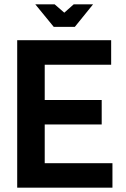

<svg xmlns="http://www.w3.org/2000/svg" viewBox="-20 -873 587 893"><path d="M60 0V-686H497V-572H188V-408H453V-294H188V-114H503V0ZM230 -748 144 -853H234L279 -814L323 -853H413L328 -748Z"/></svg>

Font: Archivo Narrow
Style: Bold
Weight: 700
Designer: Hector Gatti
Foundry: Omnibus-Type
Version: Version 3.002